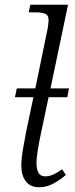

<svg xmlns="http://www.w3.org/2000/svg" viewBox="-20 -780 316 810"><path d="M145 10Q108 10 89 -15Q70 -40 70 -80Q70 -111 77 -151.5Q84 -192 90 -223L121 -370H43L51 -407H129L177 -640Q181 -656 183 -672Q185 -688 185 -694Q185 -716 170.5 -722Q156 -728 128 -728H101L108 -760H267L193 -407H271L264 -370H185L151 -209Q146 -186 140 -151Q134 -116 134 -92Q134 -66 142.5 -51Q151 -36 170 -36Q187 -36 204.5 -43.5Q222 -51 242 -66L258 -42Q236 -23 207 -6.5Q178 10 145 10Z"/></svg>

Font: Noto Serif Light
Style: Italic
Weight: 300
Italic angle: -12°
Designer: Monotype Design Team
Foundry: Monotype Imaging Inc.
Version: Version 2.013